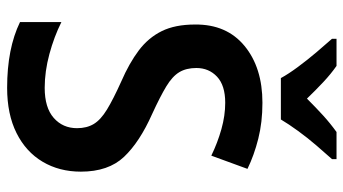

<svg xmlns="http://www.w3.org/2000/svg" viewBox="-238 -740 987 552"><g transform="rotate(90 256.0 -463.5)"><path d="M473 -202Q473 -140 444.5 -92Q416 -44 362 -17Q308 10 232 10Q119 10 43 -27V-146Q85 -125 135 -111.5Q185 -98 232 -98Q289 -98 318.5 -124Q348 -150 348 -191Q348 -219 336 -239Q324 -259 294.5 -277Q265 -295 214 -318Q161 -341 124.5 -368.5Q88 -396 69 -434.5Q50 -473 50 -530Q49 -621 111.5 -672.5Q174 -724 275 -724Q331 -724 378.5 -712Q426 -700 465 -681L427 -577Q390 -595 351 -606Q312 -617 275 -617Q225 -617 200 -593.5Q175 -570 175 -534Q175 -505 187 -485Q199 -465 228 -447.5Q257 -430 307 -407Q388 -371 430.5 -326Q473 -281 473 -202ZM204 -777Q192 -799 172 -826Q152 -853 130 -879Q108 -905 91 -924V-937H169Q192 -921 215.5 -899Q239 -877 263 -852Q289 -878 311.5 -898.5Q334 -919 359 -937H437V-924Q420 -905 398 -879.5Q376 -854 356 -826.5Q336 -799 323 -777Z"/></g></svg>

Font: Noto Sans Khmer UI SemiCondensed SemiBold
Style: Regular
Weight: 600
Width: 4
Designer: Danh Hong and the Monotype Design Team
Foundry: Monotype Imaging Inc.
Version: Version 2.002; ttfautohint (v1.8.4.7-5d5b)